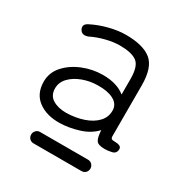

<svg xmlns="http://www.w3.org/2000/svg" viewBox="-151 -902 838 876"><g transform="rotate(30 267.5 -464.0)"><path d="M202 -284Q132 -283 88.5 -316Q45 -349 45 -412Q45 -460 77.5 -496Q110 -532 160.5 -552.5Q211 -573 265 -573Q339 -573 382 -538V-620Q382 -687 354 -707.5Q326 -728 264 -728Q231 -728 191.5 -718Q152 -708 120 -692Q90 -680 77 -701Q62 -727 93 -741Q130 -760 176.5 -772Q223 -784 264 -784Q355 -784 398 -749Q441 -714 441 -620V-355Q441 -342 446 -339Q451 -336 467 -336Q480 -336 489 -331.5Q498 -327 498 -317Q498 -292 473 -288Q465 -286 456 -285Q447 -284 439 -284Q405 -284 395 -298Q385 -312 383 -351Q352 -317 301 -301Q250 -285 202 -284ZM205 -339Q253 -340 294.5 -354Q336 -368 360.5 -394.5Q385 -421 383 -459Q380 -490 349 -505.5Q318 -521 269 -520Q228 -520 190 -506Q152 -492 128.5 -467.5Q105 -443 105 -411Q105 -374 133 -356.5Q161 -339 205 -339ZM146 -144Q133 -144 124.5 -152.5Q116 -161 116 -174Q116 -186 124.5 -195Q133 -204 146 -204H398Q411 -204 419.5 -195Q428 -186 428 -174Q428 -161 419.5 -152.5Q411 -144 398 -144Z"/></g></svg>

Font: Zen Maru Gothic
Style: Regular
Weight: 400
Designer: Yoshimichi Ohira
Foundry: Positype
Version: Version 1.002